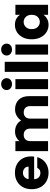

<svg xmlns="http://www.w3.org/2000/svg" viewBox="1195 -2036 849 3279"><g transform="rotate(-90 1619.5 -396.5)"><path d="M575 -185Q561 -130 525 -86.5Q489 -43 434 -17.5Q379 8 310 8Q228 8 164.5 -27Q101 -62 64.5 -126.5Q28 -191 28 -279Q28 -368 64 -432Q100 -496 163.5 -531Q227 -566 310 -566Q392 -566 454.5 -532Q517 -498 552.5 -435.5Q588 -373 588 -288Q588 -261 585 -238H198Q202 -184 232.5 -157.5Q263 -131 304 -131Q340 -131 361 -147Q382 -163 393 -185ZM308 -429Q266 -429 236.5 -404Q207 -379 200 -333H413Q413 -378 382 -403.5Q351 -429 308 -429Z M1063 -303Q1063 -358 1034 -387Q1005 -416 956 -416Q907 -416 878 -387Q849 -358 849 -303V0H678V-558H849V-488Q874 -522 916 -543Q958 -564 1012 -564Q1075 -564 1124.5 -537Q1174 -510 1202 -460Q1229 -504 1279 -534Q1329 -564 1390 -564Q1494 -564 1555.5 -501Q1617 -438 1617 -326V0H1447V-303Q1447 -358 1418 -387Q1389 -416 1340 -416Q1291 -416 1262 -387Q1233 -358 1233 -303V0H1063Z M1823 -616Q1778 -616 1749.5 -642.5Q1721 -669 1721 -708Q1721 -747 1749.5 -774Q1778 -801 1823 -801Q1868 -801 1896 -774Q1924 -747 1924 -708Q1924 -669 1896 -642.5Q1868 -616 1823 -616ZM1737 -558H1908V0H1737Z M2032 -740H2203V0H2032Z M2413 -616Q2368 -616 2339.5 -642.5Q2311 -669 2311 -708Q2311 -747 2339.5 -774Q2368 -801 2413 -801Q2458 -801 2486 -774Q2514 -747 2514 -708Q2514 -669 2486 -642.5Q2458 -616 2413 -616ZM2327 -558H2498V0H2327Z M2588 -280Q2588 -368 2621 -432Q2654 -496 2709.5 -531Q2765 -566 2834 -566Q2896 -566 2940 -541Q2984 -516 3006 -479V-558H3177V0H3006V-79Q2983 -43 2939 -17.5Q2895 8 2833 8Q2765 8 2709.5 -27.5Q2654 -63 2621 -127.5Q2588 -192 2588 -280ZM3006 -279Q3006 -345 2969.5 -381Q2933 -417 2884 -417Q2836 -417 2799 -382Q2762 -347 2762 -280Q2762 -213 2799 -177Q2836 -141 2884 -141Q2933 -141 2969.5 -177Q3006 -213 3006 -279Z"/></g></svg>

Font: Poppins
Style: Bold
Weight: 700
Designer: Ninad Kale (Devanagari), Jonny Pinhorn (Latin)
Version: Version 5.002